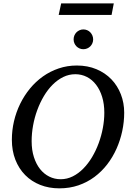

<svg xmlns="http://www.w3.org/2000/svg" viewBox="-20 -1062 750 1099"><path d="M577.1 -417Q577.1 -466.8 564.7 -507.3Q552.2 -547.9 530 -576.9Q507.8 -606 477.3 -621.6Q446.8 -637.2 411.1 -637.2Q374.5 -637.2 341.8 -621.1Q309.1 -605 281.2 -577.1Q253.4 -549.3 231.2 -512Q209 -474.6 193.4 -432.1Q177.7 -389.6 169.4 -344Q161.1 -298.3 161.1 -253.9Q161.1 -203.1 174.1 -162.8Q187 -122.6 209.2 -94.5Q231.4 -66.4 261.7 -51.3Q292 -36.1 327.1 -36.1Q363.8 -36.1 396.5 -52.5Q429.2 -68.8 457 -97.2Q484.9 -125.5 507.1 -162.8Q529.3 -200.2 544.9 -242.7Q560.5 -285.2 568.8 -329.8Q577.1 -374.5 577.1 -417ZM690.9 -417Q690.9 -364.3 679.7 -311.8Q668.5 -259.3 647 -210.9Q625.5 -162.6 593.8 -121.3Q562 -80.1 520.8 -49.3Q479.5 -18.6 429 -1.2Q378.4 16.1 319.8 16.1Q259.8 16.1 210 -3.7Q160.2 -23.4 124 -60.1Q87.9 -96.7 67.9 -147.9Q47.9 -199.2 47.9 -262.2Q47.9 -315.9 60.1 -368.2Q72.3 -420.4 95.5 -467.8Q118.7 -515.1 151.6 -555.2Q184.6 -595.2 225.8 -624.5Q267.1 -653.8 316.2 -670.4Q365.2 -687 419.9 -687Q481.9 -687 532.2 -665.8Q582.5 -644.5 617.7 -607.9Q652.8 -571.3 671.9 -522Q690.9 -472.7 690.9 -417ZM513.2 -836.4Q513.2 -824.7 508.8 -814.5Q504.4 -804.2 496.8 -796.6Q489.3 -789.1 479 -784.7Q468.8 -780.3 457 -780.3Q445.3 -780.3 435.3 -784.7Q425.3 -789.1 417.7 -796.6Q410.2 -804.2 405.8 -814.5Q401.4 -824.7 401.4 -836.4Q401.4 -848.1 405.5 -858.4Q409.7 -868.7 417.2 -876.5Q424.8 -884.3 435.1 -888.9Q445.3 -893.6 457 -893.6Q468.8 -893.6 479 -889.2Q489.3 -884.8 496.8 -877Q504.4 -869.1 508.8 -858.6Q513.2 -848.1 513.2 -836.4ZM618.7 -976.6H315.9L330.1 -1042.5H631.3Z"/></svg>

Font: Charis SIL Afr
Style: Italic
Weight: 400
Italic angle: -11°
Foundry: SIL International
Version: Version 5.000